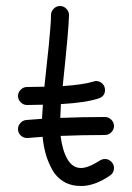

<svg xmlns="http://www.w3.org/2000/svg" viewBox="-20 -620 440 640"><path d="M330 -90Q342 -90 351 -81Q360 -72 360 -60Q360 -44 347 -35Q296 0 250 0Q217 0 192.5 -14.5Q168 -29 154 -54.5Q140 -80 132.5 -106.5Q125 -133 122 -164Q97 -162 72 -160H70Q58 -160 49 -168.5Q40 -177 40 -190Q40 -201 48 -210Q56 -219 68 -220Q94 -222 120 -224Q121 -246 123 -271Q115 -271 97.5 -270.5Q80 -270 70 -270Q58 -270 49 -279Q40 -288 40 -300Q40 -312 49 -321Q58 -330 70 -330Q81 -330 100 -330.5Q119 -331 128 -331Q130 -353 135 -397Q140 -441 142.5 -467Q145 -493 147.5 -523Q150 -553 150 -570Q150 -582 159 -591Q168 -600 180 -600Q192 -600 201 -591Q210 -582 210 -570Q210 -531 189 -333Q259 -338 291 -348Q297 -350 300 -350Q312 -350 321 -341.5Q330 -333 330 -320Q330 -299 309 -292Q268 -278 183 -273Q182 -255 181 -227Q254 -230 330 -230Q342 -230 351 -221Q360 -212 360 -200Q360 -188 351 -179Q342 -170 330 -170Q255 -170 182 -167Q188 -118 205 -89Q222 -60 250 -60Q274 -60 313 -85Q321 -90 330 -90Z"/></svg>

Font: Pecita
Style: Book
Weight: 400
Width: 7
Version: Version 4.3